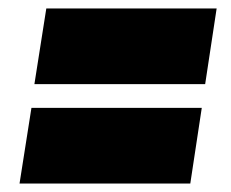

<svg xmlns="http://www.w3.org/2000/svg" viewBox="-20 -541 544 452"><path d="M455 -287 428 -109H26L54 -287ZM490 -521 463 -343H61L89 -521Z"/></svg>

Font: Georama ExtraCondensed Thin Black
Style: Italic
Weight: 900
Italic angle: -9°
Version: Version 1.001